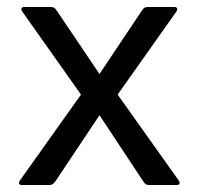

<svg xmlns="http://www.w3.org/2000/svg" viewBox="-20 -530 569 550"><path d="M37 -13 212 -259 43 -498C39 -505 42 -510 50 -510H123C134 -510 137 -508 143 -499L265 -318L386 -499C392 -508 395 -510 406 -510H479C487 -510 490 -505 486 -498L317 -259L492 -13C497 -5 495 0 486 0H409C399 0 396 -2 390 -11L265 -200L139 -11C132 -2 129 0 120 0H43C34 0 32 -5 37 -13Z"/></svg>

Font: Aldone Medium
Style: Regular
Weight: 500
Designer: Pietro Gregorini
Version: Version 1.500;FEAKit 1.0